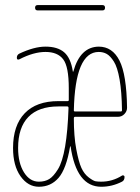

<svg xmlns="http://www.w3.org/2000/svg" viewBox="-20 -710 540 740"><path d="M125 -669.9Q115.2 -669.9 115.2 -680.2Q115.2 -690.4 125 -690.4H375Q384.8 -690.4 384.8 -680.2Q384.8 -669.9 375 -669.9ZM360.4 -509.8Q269.5 -509.8 264.6 -284.2Q264.6 -280.3 269.5 -280.3H445.3Q450.2 -280.3 450.2 -285.2Q449.2 -356.4 440.9 -403.8Q432.6 -451.2 418.9 -472.7Q405.3 -494.1 391.6 -502Q377.9 -509.8 360.4 -509.8ZM129.9 -9.8Q153.3 -9.8 169.9 -20Q186.5 -30.3 203.6 -58.1Q220.7 -85.9 231 -145.5Q241.2 -205.1 244.1 -293.9Q244.1 -299.8 239.3 -299.8H205.1Q128.9 -299.8 89.4 -259.3Q49.8 -218.8 49.8 -139.6Q49.8 -82 72.3 -45.9Q94.7 -9.8 129.9 -9.8ZM240.2 -320.3Q245.1 -320.3 245.1 -324.2V-370.1Q245.1 -453.1 223.6 -481.4Q202.1 -509.8 155.3 -509.8Q109.4 -509.8 54.7 -481.4Q44.9 -477.5 44.9 -487.3Q44.9 -498 53.7 -502.9Q111.3 -530.3 155.3 -530.3Q202.1 -530.3 227.5 -508.3Q252.9 -486.3 260.7 -434.6Q260.7 -433.6 261.7 -433.6Q262.7 -433.6 262.7 -434.6Q289.1 -529.3 360.4 -530.3Q413.1 -530.3 440.4 -476.6Q467.8 -422.9 469.7 -294.9Q469.7 -281.2 459.5 -270.5Q449.2 -259.8 434.6 -259.8H269.5Q264.6 -259.8 264.6 -253.9Q264.6 -184.6 273.9 -135.3Q283.2 -85.9 293.9 -62.5Q304.7 -39.1 322.3 -25.9Q339.8 -12.7 349.1 -11.2Q358.4 -9.8 370.1 -9.8Q413.1 -9.8 450.2 -33.2Q453.1 -35.2 456.5 -33.7Q460 -32.2 460 -28.3Q460 -14.6 450.2 -9.8Q412.1 9.8 370.1 9.8Q274.4 9.8 252 -146.5Q251 -146.5 250 -144.5Q235.4 -58.6 205.6 -24.4Q175.8 9.8 129.9 9.8Q87.9 9.8 59.1 -30.8Q30.3 -71.3 30.3 -139.6Q30.3 -226.6 75.2 -273.4Q120.1 -320.3 205.1 -320.3Z"/></svg>

Font: Rounded-X Mgen+ 1m thin
Style: Regular
Weight: 100
Designer: [Source Han Sans]
Ryoko NISHIZUKA  (kana & ideographs); Paul D. Hunt (Latin, Greek & Cyrillic); Wenlong ZHANG  (bopomofo
Version: Version 1.059.20150602